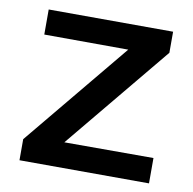

<svg xmlns="http://www.w3.org/2000/svg" viewBox="-65 -597 668 664"><g transform="rotate(10 268.5 -265.0)"><path d="M54 -531 491 -530V-456L187 -88H500V1L45 0V-74L349 -442L54 -443Z"/></g></svg>

Font: Alexandria
Style: Regular
Weight: 400
Designer: Mohamed Gaber
Foundry: Kief Type Foundry
Version: Version 5.100